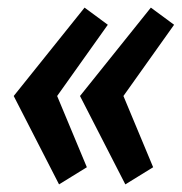

<svg xmlns="http://www.w3.org/2000/svg" viewBox="-20 -494 477 504"><path d="M382 -55 309 -10 190 -242 376 -474 437 -429 304 -242ZM202 -474 263 -429 130 -242 208 -55 135 -10 16 -242Z"/></svg>

Font: Andada SC
Style: Bold Italic
Weight: 700
Italic angle: -8.29999°
Designer: Carolina Giovagnoli
Foundry: Carolina Giovagnoli
Version: Version 1.003